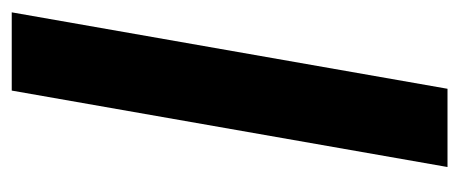

<svg xmlns="http://www.w3.org/2000/svg" viewBox="-242 -522 764 319"><g transform="rotate(-90 139.5 -362.0)"><path d="M22 0 149 -724H279L152 0Z"/></g></svg>

Font: Archivo SemiExpanded SemiBold
Style: Italic
Weight: 600
Width: 6
Italic angle: -10°
Designer: Hector Gatti
Foundry: Omnibus-Type
Version: Version 2.001